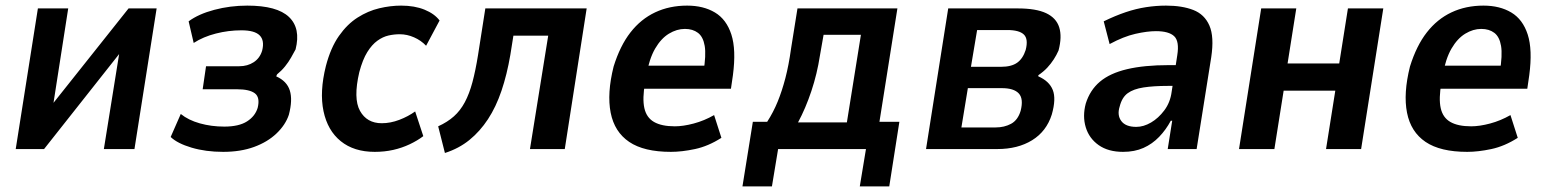

<svg xmlns="http://www.w3.org/2000/svg" viewBox="-20 -531 5520 684"><path d="M36 0 115 -501H223L166 -135H147L438 -501H538L459 0H350L409 -367H427L137 0Z M775 10Q713 10 662.5 -5Q612 -20 588 -43L624 -125Q651 -103 692 -91.5Q733 -80 779 -80Q831 -80 860 -98.5Q889 -117 898 -147Q907 -184 888 -198.5Q869 -213 824 -213H702L714 -295H832Q862 -295 884 -309.5Q906 -324 914 -351Q923 -387 905 -405Q887 -423 840 -423Q794 -423 749 -411.5Q704 -400 670 -378L652 -455Q687 -481 743.5 -496Q800 -511 861 -511Q967 -511 1009.5 -470.5Q1052 -430 1033 -355Q1026 -342 1017 -326Q1008 -310 995.5 -294.5Q983 -279 967 -266L964 -259Q1002 -242 1012.5 -208.5Q1023 -175 1009 -122Q997 -86 965 -55.5Q933 -25 885 -7.5Q837 10 775 10Z M1315 10Q1241 10 1194 -28Q1147 -66 1132.5 -135Q1118 -204 1141 -296Q1158 -361 1187.5 -403Q1217 -445 1254 -468.5Q1291 -492 1331 -501.5Q1371 -511 1409 -511Q1457 -511 1492.5 -496.5Q1528 -482 1546 -458L1498 -368Q1480 -387 1455 -398Q1430 -409 1404 -409Q1384 -409 1364 -404.5Q1344 -400 1324.5 -386Q1305 -372 1288.5 -345.5Q1272 -319 1260 -274Q1238 -180 1262.5 -136Q1287 -92 1340 -92Q1371 -92 1402.5 -104Q1434 -116 1459 -134L1488 -46Q1467 -30 1439.5 -17Q1412 -4 1381 3Q1350 10 1315 10Z M1565 14 1541 -81Q1574 -96 1597 -116.5Q1620 -137 1636 -167Q1652 -197 1663 -238Q1674 -279 1683 -335L1709 -501H2070L1992 0H1868L1933 -404H1809L1798 -335Q1786 -265 1766.5 -207.5Q1747 -150 1718.5 -106.5Q1690 -63 1652.5 -32.5Q1615 -2 1565 14Z M2370 10Q2274 10 2221.5 -25.5Q2169 -61 2155.5 -129.5Q2142 -198 2166 -294Q2189 -368 2226 -415.5Q2263 -463 2314 -487Q2365 -511 2428 -511Q2486 -511 2527 -486.5Q2568 -462 2585.5 -408Q2603 -354 2591 -263L2584 -215H2256L2269 -297H2504L2486 -274Q2496 -335 2490.5 -367.5Q2485 -400 2466.5 -414Q2448 -428 2420 -428Q2391 -428 2363 -411Q2335 -394 2314 -358Q2293 -322 2282 -261L2278 -236Q2268 -180 2275.5 -146Q2283 -112 2310 -96.5Q2337 -81 2384 -81Q2414 -81 2451.5 -91Q2489 -101 2524 -121L2550 -40Q2503 -10 2456 0Q2409 10 2370 10Z M2625 133 2662 -97H2713Q2735 -131 2750.5 -169Q2766 -207 2778 -253Q2790 -299 2798 -357L2821 -501H3177L3113 -97H3184L3148 133H3043L3065 0H2752L2730 133ZM2823 -95H2997L3047 -407H2914L2901 -333Q2891 -268 2870.5 -206.5Q2850 -145 2823 -95Z M3279 0 3358 -501H3606Q3671 -501 3707 -484Q3743 -467 3753.5 -433.5Q3764 -400 3751 -351Q3744 -335 3734 -319.5Q3724 -304 3711 -290Q3698 -276 3679 -263V-259Q3718 -242 3730.5 -210.5Q3743 -179 3727 -123Q3708 -63 3657 -31.5Q3606 0 3533 0ZM3405 -77H3527Q3558 -77 3582 -90Q3606 -103 3616 -136Q3627 -179 3609.5 -198Q3592 -217 3549 -217H3428ZM3439 -293H3546Q3583 -293 3603.5 -307.5Q3624 -322 3634 -353Q3644 -392 3627.5 -408Q3611 -424 3568 -424H3461Z M3981 10Q3928 10 3894 -14Q3860 -38 3848 -77.5Q3836 -117 3848 -162Q3863 -210 3898.5 -240Q3934 -270 3995 -284.5Q4056 -299 4144 -299H4188L4178 -225H4141Q4090 -225 4054 -219.5Q4018 -214 3997.5 -199Q3977 -184 3969 -152Q3959 -121 3974.5 -100Q3990 -79 4028 -79Q4054 -79 4080.5 -94.5Q4107 -110 4128 -138Q4149 -166 4154 -204L4174 -334Q4182 -384 4163 -402Q4144 -420 4098 -420Q4067 -420 4025 -410.5Q3983 -401 3933 -374L3912 -455Q3953 -475 3990 -487.5Q4027 -500 4063 -505.5Q4099 -511 4134 -511Q4191 -511 4231 -495.5Q4271 -480 4288.5 -440Q4306 -400 4295 -327L4243 0H4140L4156 -101H4151Q4134 -69 4109.5 -43.5Q4085 -18 4053.5 -4Q4022 10 3981 10Z M4394 0 4473 -501H4598L4567 -305H4751L4782 -501H4908L4829 0H4704L4737 -208H4553L4520 0Z M5207 10Q5111 10 5058.5 -25.5Q5006 -61 4992.5 -129.5Q4979 -198 5003 -294Q5026 -368 5063 -415.5Q5100 -463 5151 -487Q5202 -511 5265 -511Q5323 -511 5364 -486.5Q5405 -462 5422.5 -408Q5440 -354 5428 -263L5421 -215H5093L5106 -297H5341L5323 -274Q5333 -335 5327.5 -367.5Q5322 -400 5303.5 -414Q5285 -428 5257 -428Q5228 -428 5200 -411Q5172 -394 5151 -358Q5130 -322 5119 -261L5115 -236Q5105 -180 5112.5 -146Q5120 -112 5147 -96.5Q5174 -81 5221 -81Q5251 -81 5288.5 -91Q5326 -101 5361 -121L5387 -40Q5340 -10 5293 0Q5246 10 5207 10Z"/></svg>

Font: Nunito Sans 7pt Condensed
Style: Bold Italic
Weight: 700
Width: 3
Italic angle: -9°
Designer: Vernon Adams
Foundry: Vernon Adams
Version: Version 3.101;gftools[0.9.27]